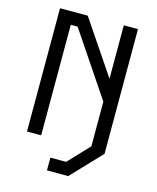

<svg xmlns="http://www.w3.org/2000/svg" viewBox="-127 -783 854 1047"><g transform="rotate(15 300.0 -260.0)"><path d="M520 -97.5 440 -88.5V-13L329 104.5H240V176.5H360L520 8ZM440 -696V-394.5L236.5 -696H80V0H160V-624H198.5L440 -265V0H520V-696Z"/></g></svg>

Font: Kode
Style: Regular
Weight: 400
Monospace: yes
Designer: Isa Ozler
Foundry: Kadena LLC
Version: Version 1.000;gftools[0.9.28]